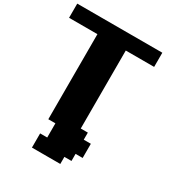

<svg xmlns="http://www.w3.org/2000/svg" viewBox="-250 -1046 1375 1466"><g transform="rotate(30 437.5 -312.5)"><path d="M250 250H500V187.5H562.5V125H625V0H562.5V-62.5H500V-750H750V-875H0V-750H250V0H312.5V125H250Z"/></g></svg>

Font: Faithful 32x
Style: Bold
Weight: 400
Foundry: Faithful Resource Pack
Version: Version 1.0; January 27, 2023